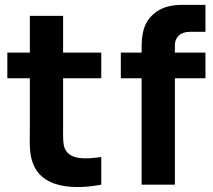

<svg xmlns="http://www.w3.org/2000/svg" viewBox="-20 -755 870 785"><path d="M394 0V-113C330 -104 273 -102 249 -140C236 -160 238 -195 238 -237V-435H394V-540H238V-690H102V-540H10V-435H102V-229C102 -164 97 -116 124 -67C168 12 282 21 394 0Z M474 -435H559V0H695V-435H820V-540H695V-570C695 -600 715 -625 758 -625H820V-735H753C714 -735 645 -741 595 -685C556.5 -642.5 559 -581 559 -540H474Z"/></svg>

Font: Eudonet ExtraBold
Style: Regular
Weight: 800
Designer: Mikhail Sharanda
Foundry: Mikhail Sharanda
Version: Version 4.503;Glyphs 3.1.2 (3151)